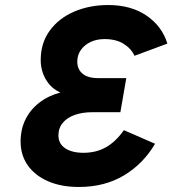

<svg xmlns="http://www.w3.org/2000/svg" viewBox="-20 -732 686 764"><path d="M294 12Q223 12 170.8 -11Q118.5 -34 90.2 -74.5Q62 -115 62 -168.5Q62 -217 81 -256Q100 -295 135.8 -323Q171.5 -351 220.5 -364Q184 -379.5 163 -415Q142 -450.5 142 -493Q142 -561 178 -610.2Q214 -659.5 275.2 -685.8Q336.5 -712 410.5 -712Q501.5 -712 563.2 -669.8Q625 -627.5 646 -558.5L515 -510Q502.5 -538.5 472.2 -557.5Q442 -576.5 396 -576.5Q364.5 -576.5 340 -564.8Q315.5 -553 301.5 -532.8Q287.5 -512.5 287.5 -486.5Q287.5 -456.5 308.5 -438.8Q329.5 -421 372 -421H482.5L459 -285.5H347.5Q308 -285.5 277.5 -274.8Q247 -264 229.8 -243.2Q212.5 -222.5 212.5 -193Q212.5 -160 239.5 -142Q266.5 -124 312 -124Q362.5 -124 401.5 -146Q440.5 -168 473 -214L597 -160Q550.5 -80.5 473.5 -34.2Q396.5 12 294 12Z"/></svg>

Font: Overpass ExtraBold
Style: Italic
Weight: 800
Italic angle: -10°
Designer: Delve Withrington, Dave Bailey, Thomas Jockin
Foundry: Delve Fonts LLC
Version: Version 4.000